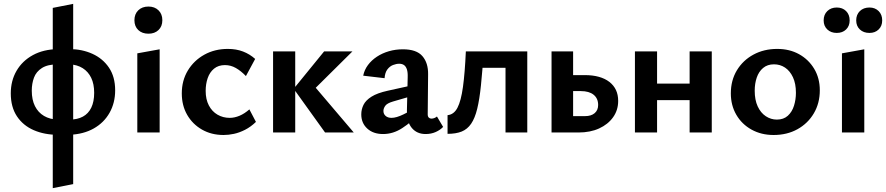

<svg xmlns="http://www.w3.org/2000/svg" viewBox="-20 -688 4601 997"><path d="M254 289V-647L360 -668V268ZM281 12Q211 12 155.5 -12Q100 -36 68 -84Q36 -132 36 -203Q36 -269 66 -320.5Q96 -372 151 -402Q206 -432 281 -433V-354Q228 -354 198 -335Q168 -316 156.5 -285Q145 -254 145 -217Q145 -170 161.5 -137Q178 -104 208.5 -86Q239 -68 281 -67ZM341 12V-67Q382 -67 410.5 -82.5Q439 -98 454 -129Q469 -160 469 -206Q469 -252 453.5 -284Q438 -316 409.5 -334Q381 -352 341 -354V-433Q406 -433 460 -408.5Q514 -384 546 -336.5Q578 -289 578 -219Q578 -154 549 -102.5Q520 -51 467 -21Q414 9 341 12Z M693 0V-411L809 -432V0ZM751 -513Q718 -513 698 -532Q678 -551 678 -583Q678 -615 698 -634.5Q718 -654 751 -654Q783 -654 803 -634.5Q823 -615 823 -583Q823 -551 803 -532Q783 -513 751 -513Z M1141 13Q1078 13 1029 -15Q980 -43 952 -91.5Q924 -140 924 -203Q924 -270 955.5 -322Q987 -374 1041 -404Q1095 -434 1163 -434Q1207 -434 1242 -420.5Q1277 -407 1305 -382L1257 -293Q1231 -320 1204.5 -335Q1178 -350 1148 -350Q1114 -350 1091.5 -331.5Q1069 -313 1058.5 -282.5Q1048 -252 1048 -216Q1048 -172 1064.5 -140.5Q1081 -109 1109.5 -92.5Q1138 -76 1173 -76Q1198 -76 1224 -87Q1250 -98 1275 -120L1309 -55Q1282 -29 1252.5 -14Q1223 1 1195 7Q1167 13 1141 13Z M1668 0 1505 -227 1663 -421H1810L1584 -197V-274L1817 0ZM1398 0V-421H1513V0Z M2190 8Q2145 8 2118.5 -23.5Q2092 -55 2093 -116L2097 -286Q2098 -312 2093 -327.5Q2088 -343 2078 -350Q2068 -357 2053 -357Q2038 -357 2021 -350.5Q2004 -344 1991.5 -327.5Q1979 -311 1977 -282L1866 -295Q1872 -325 1890.5 -350Q1909 -375 1937 -393.5Q1965 -412 1999.5 -422Q2034 -432 2072 -432Q2143 -432 2173.5 -396.5Q2204 -361 2203 -302L2201 -94Q2201 -83 2206.5 -77.5Q2212 -72 2220 -72Q2228 -72 2235.5 -75Q2243 -78 2249 -83L2281 -29Q2266 -13 2242.5 -2.5Q2219 8 2190 8ZM1969 8Q1918 8 1887 -20.5Q1856 -49 1856 -94Q1856 -120 1867.5 -143.5Q1879 -167 1909 -186Q1939 -205 1994 -217L2157 -253L2162 -202L2021 -161Q1990 -152 1980.5 -138.5Q1971 -125 1971 -112Q1971 -96 1982.5 -86Q1994 -76 2013 -76Q2038 -76 2075 -94Q2112 -112 2158 -136L2160 -97Q2116 -54 2069 -23Q2022 8 1969 8Z M2304 7V-90Q2337 -93 2355.5 -128.5Q2374 -164 2384 -236.5Q2394 -309 2399 -421H2492Q2485 -319 2477.5 -245.5Q2470 -172 2458 -123Q2446 -74 2426.5 -45.5Q2407 -17 2377.5 -5Q2348 7 2304 7ZM2605 0V-421H2718V0ZM2457 -336V-421H2653V-336Z M2844 0V-421H2956V-85H3018Q3050 -85 3068 -100.5Q3086 -116 3086 -143Q3086 -177 3062.5 -196Q3039 -215 2996 -215H2931V-298H3017Q3058 -298 3090 -289Q3122 -280 3144.5 -262.5Q3167 -245 3178.5 -220.5Q3190 -196 3190 -164Q3190 -116 3163.5 -79Q3137 -42 3091 -21Q3045 0 2984 0Z M3561 0V-421H3676V0ZM3277 0V-421H3392V0ZM3332 -168V-254H3621V-168Z M3997 13Q3933 13 3882.5 -15Q3832 -43 3803.5 -92Q3775 -141 3775 -203Q3775 -271 3806.5 -323Q3838 -375 3892.5 -404.5Q3947 -434 4016 -434Q4080 -434 4129.5 -406.5Q4179 -379 4208 -330.5Q4237 -282 4237 -219Q4237 -152 4206 -99.5Q4175 -47 4121 -17Q4067 13 3997 13ZM4014 -67Q4049 -67 4071 -87Q4093 -107 4103 -139Q4113 -171 4113 -206Q4113 -254 4097.5 -287Q4082 -320 4056.5 -337Q4031 -354 3999 -354Q3965 -354 3942.5 -335Q3920 -316 3909.5 -285Q3899 -254 3899 -217Q3899 -169 3914.5 -135.5Q3930 -102 3956.5 -84.5Q3983 -67 4014 -67Z M4352 0V-411L4468 -432V0ZM4325 -517Q4295 -517 4276 -535Q4257 -553 4257 -582Q4257 -612 4276 -630.5Q4295 -649 4325 -649Q4355 -649 4373.5 -630.5Q4392 -612 4392 -582Q4392 -553 4373.5 -535Q4355 -517 4325 -517ZM4495 -517Q4464 -517 4445 -535Q4426 -553 4426 -582Q4426 -612 4445 -630.5Q4464 -649 4495 -649Q4524 -649 4542.5 -630.5Q4561 -612 4561 -582Q4561 -553 4542.5 -535Q4524 -517 4495 -517Z"/></svg>

Font: Ysabeau
Style: Bold
Weight: 700
Designer: Christian Thalmann (Catharsis Fonts)
Version: Version 2.000;gftools[0.9.27.dev2+g8671c4b]